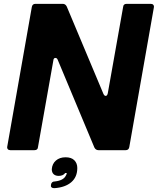

<svg xmlns="http://www.w3.org/2000/svg" viewBox="-20 -783 823 1001"><path d="M178 -16Q177 0 159 0H34Q25 0 20.5 -5.5Q16 -11 18 -20L146 -747Q149 -763 165 -763H307Q321 -763 328 -749L519 -294Q524 -283 531 -283Q539 -283 542 -297L622 -747Q623 -763 641 -763H766Q775 -763 779.5 -757.5Q784 -752 782 -743L654 -16Q651 0 635 0H494Q479 0 472 -14L281 -471Q277 -481 269 -481Q259 -481 258 -467ZM262 198Q253 198 248.5 193.5Q244 189 246 182V179Q249 163 266 163Q311 158 323 133Q328 126 328 119H320Q309 134 286 134Q269 134 259.5 125Q250 116 250 99Q252 71 271.5 54Q291 37 322 37Q352 37 367.5 52.5Q383 68 383 93Q383 140 351.5 167Q320 194 264 198Z"/></svg>

Font: Open Sauce Two ExtraBold Italic
Style: Regular
Weight: 800
Italic angle: -10°
Designer: Alfredo Marco Pradil
Foundry: Creative Sauce Fz LLC
Version: Version 1.477